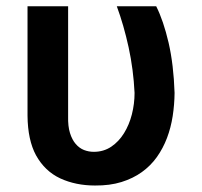

<svg xmlns="http://www.w3.org/2000/svg" viewBox="-20 -565 627 595"><path d="M274.5 9.9Q214.8 9.9 166.9 -12.1Q119 -34.4 91.6 -83.8Q66.1 -130.7 65.3 -206V-545.5H191.1V-204.5Q190.3 -173.7 196.9 -152.7Q203.5 -131.7 214.7 -118.8Q225.9 -105.8 240.4 -100.1Q255 -94.5 270.6 -94.5Q301.1 -94.5 324.8 -110.4Q348.4 -126.4 364.3 -152.2Q380.3 -177.9 388.7 -210.6Q397 -243.3 397 -277Q393.5 -349.8 378.6 -418.3Q363.6 -486.9 342 -545.5H464.1Q486.5 -501.1 502.5 -432.5Q518.1 -364.7 521 -277Q520.6 -240.4 515.1 -204.9Q509.6 -169.4 497.5 -137.4Q485.4 -105.5 466.3 -78.5Q447.1 -51.5 419.7 -31.8Q392.4 -12.1 356.4 -0.9Q320.3 10.3 274.5 9.9Z"/></svg>

Font: Linik Sans SemiBold
Style: Regular
Weight: 600
Designer: Fonts by Rasmus Andersson / Changes by Cristiano Sobral with parts from Marc Monis
Foundry: rsms
Version: Version 3.020; ttfautohint (v1.6)